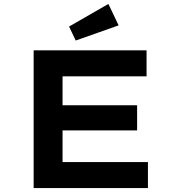

<svg xmlns="http://www.w3.org/2000/svg" viewBox="-20 -956 897 976"><path d="M151 0V-700H725V-568H298V-132H732V0ZM229 -293V-421H677V-293ZM365 -750 331 -821 531 -936 583 -827Z"/></svg>

Font: Lexend Peta SemiBold
Style: Regular
Weight: 600
Designer: Bonnie Shaver-Troup, Thomas Jockin
Foundry: Lexend
Version: Version 1.007